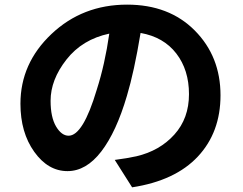

<svg xmlns="http://www.w3.org/2000/svg" viewBox="-20 -760 1040 821"><path d="M273.4 -179.7Q335 -179.7 393.6 -376Q428.7 -485.4 447.3 -616.2Q332 -591.8 264.2 -505.4Q196.3 -418.9 196.3 -329.1Q196.3 -258.8 219.7 -219.2Q243.2 -179.7 273.4 -179.7ZM544.9 41 470.7 -76.2Q523.4 -83 563.5 -91.8Q663.1 -115.2 725.6 -184.6Q788.1 -253.9 788.1 -357.4Q788.1 -460.9 733.9 -531.2Q679.7 -601.6 581.1 -619.1Q553.7 -453.1 522.5 -349.6Q477.5 -196.3 413.1 -112.3Q348.6 -28.3 268.6 -28.3Q185.5 -28.3 126.5 -110.8Q67.4 -193.4 67.4 -316.4Q67.4 -489.3 200.2 -614.7Q333 -740.2 523.4 -740.2Q703.1 -740.2 813 -629.4Q922.9 -518.6 922.9 -352.5Q922.9 -194.3 826.2 -90.8Q729.5 12.7 544.9 41Z"/></svg>

Font: Nasu
Style: Bold
Weight: 700
Designer: Ryoko NISHIZUKA (kana &amp; ideographs); Paul D. Hunt (Latin, Greek &amp; Cyrillic); Wenlong ZHANG (bopomofo); Sandoll C
Version: Version 2014.1215